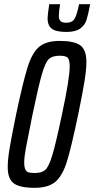

<svg xmlns="http://www.w3.org/2000/svg" viewBox="-20 -892 452 920"><path d="M17 -91Q17 -129 26.5 -184.5Q36 -240 57 -343Q91 -503 112.5 -571Q134 -639 167.5 -667.5Q201 -696 266 -696Q336 -696 365 -674.5Q394 -653 394 -596Q394 -558 384.5 -500Q375 -442 355 -345Q322 -187 301 -119Q280 -51 246 -21.5Q212 8 146 8Q75 8 46 -13.5Q17 -35 17 -91ZM277 -344Q314 -517 314 -573Q314 -607 304 -616Q294 -625 266 -625Q232 -625 215 -610Q198 -595 181.5 -539Q165 -483 136 -344Q113 -231 104.5 -185Q96 -139 96 -114Q96 -91 101.5 -80Q107 -69 117 -66Q127 -63 147 -63Q180 -63 197 -78Q214 -93 231 -149.5Q248 -206 277 -344ZM208 -804Q208 -820 216 -872H268Q262 -838 262 -814Q262 -799 270 -791Q278 -783 297 -783Q327 -783 338 -803Q349 -823 359 -872H412Q402 -819 394 -795Q386 -771 364 -755Q342 -739 298 -739Q247 -739 227.5 -755Q208 -771 208 -804Z"/></svg>

Font: Saira Ultra Condensed Medium
Style: Italic
Weight: 500
Width: 1
Italic angle: -12°
Designer: Hector Gatti with collaboration of the Omnibus-Type team
Foundry: Omnibus-Type
Version: Version 1.001; ttfautohint (v1.8)